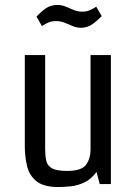

<svg xmlns="http://www.w3.org/2000/svg" viewBox="-20 -742 557 774"><path d="M80 -520H162V-142Q162 -114 166.5 -94Q171 -74 189.5 -63.5Q208 -53 250 -53Q309 -53 327 -78Q345 -103 345 -140V-520H427V0H382L369 -49Q348 -20 321 -7Q294 6 266 9Q238 12 215 12Q156 12 127 -11.5Q98 -35 89 -73Q80 -111 80 -153ZM368 -715 390 -677Q359 -646 341.5 -638Q324 -630 306 -630Q289 -630 273 -637Q257 -644 240.5 -650.5Q224 -657 205 -657Q190 -657 177 -652Q164 -647 149 -637L127 -675Q158 -707 175.5 -714.5Q193 -722 211 -722Q229 -722 244.5 -715.5Q260 -709 276.5 -702Q293 -695 312 -695Q327 -695 340 -700Q353 -705 368 -715Z"/></svg>

Font: Strait
Style: Regular
Weight: 400
Designer: Eduardo Rodriguez Tunni
Foundry: Eduardo Rodriguez Tunni
Version: Version 1.002; ttfautohint (v1.8.4.7-5d5b);gftools[0.9.23]